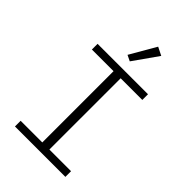

<svg xmlns="http://www.w3.org/2000/svg" viewBox="-273 -1044 1147 1147"><g transform="rotate(45 300.0 -471.0)"><path d="M87 0V-48H270V-650H87V-698H513V-650H330V-48H513V0ZM297 -760 260 -778 355 -942 407 -916Z"/></g></svg>

Font: IBM Plex Mono Light
Style: Regular
Weight: 300
Monospace: yes
Designer: Mike Abbink, Paul van der Laan, Pieter van Rosmalen
Foundry: Bold Monday
Version: Version 2.3